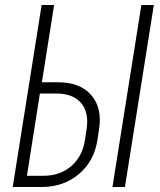

<svg xmlns="http://www.w3.org/2000/svg" viewBox="-20 -750 640 770"><path d="M31 0 147 -730H197L148 -420H213Q302 -420 346.5 -368Q391 -316 377 -230L371 -190Q358 -104 296.5 -52Q235 0 146 0ZM431 0 547 -730H597L481 0ZM88 -45H153Q221 -45 266 -84Q311 -123 321 -190L327 -230Q338 -298 305.5 -336.5Q273 -375 205 -375H140Z"/></svg>

Font: JetBrains Mono NL Thin
Style: Italic
Weight: 100
Italic angle: -9°
Monospace: yes
Designer: Philipp Nurullin, Konstantin Bulenkov
Foundry: JetBrains
Version: Version 2.305; ttfautohint (v1.8.4.7-5d5b)